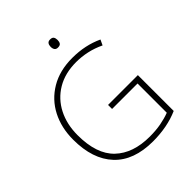

<svg xmlns="http://www.w3.org/2000/svg" viewBox="-247 -1150 1216 1216"><g transform="rotate(-45 361.0 -542.0)"><path d="M375 -448H642V-127Q592 -105 534.5 -94Q477 -83 414 -83Q242 -83 152.5 -178.5Q63 -274 63 -448Q63 -555 106 -638.5Q149 -722 230.5 -770.5Q312 -819 425 -819Q483 -819 535 -808Q587 -797 634 -775L617 -739Q569 -762 520.5 -772.5Q472 -783 424 -783Q324 -783 252 -740Q180 -697 141.5 -621.5Q103 -546 103 -449Q103 -279 187 -199Q271 -119 420 -119Q476 -119 521 -127.5Q566 -136 603 -150V-412H375ZM408 -1001Q427 -1001 433.5 -991Q440 -981 440 -965Q440 -949 433.5 -939Q427 -929 408 -929Q392 -929 385 -939Q378 -949 378 -965Q378 -981 385 -991Q392 -1001 408 -1001Z"/></g></svg>

Font: Noto Sans Telugu UI ExtraLight
Style: Regular
Weight: 200
Designer: Jelle Bosma - Monotype Design Team
Foundry: Monotype Imaging Inc.
Version: Version 2.005; ttfautohint (v1.8.4.7-5d5b)